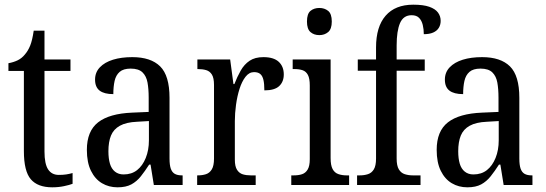

<svg xmlns="http://www.w3.org/2000/svg" viewBox="-20 -790 2330 820"><path d="M203 10Q141 10 111.5 -24.5Q82 -59 82 -145V-487H16V-520Q38 -524 55.5 -532.5Q73 -541 86 -557Q100 -573 109 -595.5Q118 -618 124 -659H170V-536H281V-487H170V-143Q170 -90 185.5 -66.5Q201 -43 231 -43Q249 -43 262.5 -45Q276 -47 290 -51V-5Q277 0 253.5 5Q230 10 203 10Z M482 10Q445 10 415.5 -7.5Q386 -25 368.5 -60.5Q351 -96 351 -150Q351 -230 399 -267.5Q447 -305 545 -309L615 -312V-373Q615 -410 610 -437.5Q605 -465 588.5 -481Q572 -497 538 -497Q507 -497 491 -483Q475 -469 469.5 -444.5Q464 -420 464 -388Q425 -388 405.5 -403Q386 -418 386 -450Q386 -481 406.5 -502.5Q427 -524 462.5 -535Q498 -546 545 -546Q624 -546 664 -506.5Q704 -467 704 -372V-113Q704 -85 709.5 -69.5Q715 -54 726.5 -47.5Q738 -41 757 -41H760V0H637L623 -87H617Q599 -59 581.5 -37Q564 -15 541 -2.5Q518 10 482 10ZM508 -45Q542 -45 565.5 -63.5Q589 -82 602.5 -115.5Q616 -149 616 -191V-273L565 -270Q519 -268 492 -253Q465 -238 454 -211Q443 -184 443 -144Q443 -113 449.5 -91Q456 -69 471 -57Q486 -45 508 -45Z M822 0V-41H825Q844 -41 859.5 -46Q875 -51 884.5 -66.5Q894 -82 894 -113V-427Q894 -457 885 -471.5Q876 -486 860.5 -490.5Q845 -495 826 -495H823V-536H963L977 -431H981Q993 -462 1008 -488.5Q1023 -515 1046 -530.5Q1069 -546 1105 -546Q1149 -546 1170.5 -526Q1192 -506 1192 -472Q1192 -441 1172.5 -422.5Q1153 -404 1109 -404Q1109 -432 1105 -449Q1101 -466 1091.5 -474Q1082 -482 1065 -482Q1044 -482 1028.5 -462Q1013 -442 1003 -410.5Q993 -379 988 -342.5Q983 -306 983 -273V-108Q983 -79 992.5 -64.5Q1002 -50 1017 -45.5Q1032 -41 1051 -41H1072V0Z M1224 0V-41H1235Q1255 -41 1270 -46Q1285 -51 1294 -66Q1303 -81 1303 -110V-425Q1303 -455 1295 -470Q1287 -485 1272.5 -490Q1258 -495 1238 -495H1230V-536H1392V-115Q1392 -84 1400.5 -68Q1409 -52 1425 -46.5Q1441 -41 1460 -41H1471V0ZM1344 -640Q1321 -640 1306 -653Q1291 -666 1291 -698Q1291 -731 1306 -743.5Q1321 -756 1344 -756Q1366 -756 1381.5 -743.5Q1397 -731 1397 -698Q1397 -666 1381.5 -653Q1366 -640 1344 -640Z M1505 0V-41H1517Q1535 -41 1551 -46Q1567 -51 1576.5 -66.5Q1586 -82 1586 -113V-488H1508V-536H1586V-587Q1586 -676 1627 -723Q1668 -770 1745 -770Q1788 -770 1813.5 -761Q1839 -752 1850.5 -736.5Q1862 -721 1862 -701Q1862 -684 1854 -671Q1846 -658 1830 -651Q1814 -644 1790 -644Q1790 -665 1785.5 -683.5Q1781 -702 1770 -713.5Q1759 -725 1738 -725Q1703 -725 1688.5 -691.5Q1674 -658 1674 -596V-536H1794V-488H1674V-113Q1674 -82 1683.5 -66.5Q1693 -51 1709 -46Q1725 -41 1743 -41H1776V0Z M1976 10Q1939 10 1909.5 -7.5Q1880 -25 1862.5 -60.5Q1845 -96 1845 -150Q1845 -230 1893 -267.5Q1941 -305 2039 -309L2109 -312V-373Q2109 -410 2104 -437.5Q2099 -465 2082.5 -481Q2066 -497 2032 -497Q2001 -497 1985 -483Q1969 -469 1963.5 -444.5Q1958 -420 1958 -388Q1919 -388 1899.5 -403Q1880 -418 1880 -450Q1880 -481 1900.5 -502.5Q1921 -524 1956.5 -535Q1992 -546 2039 -546Q2118 -546 2158 -506.5Q2198 -467 2198 -372V-113Q2198 -85 2203.5 -69.5Q2209 -54 2220.5 -47.5Q2232 -41 2251 -41H2254V0H2131L2117 -87H2111Q2093 -59 2075.5 -37Q2058 -15 2035 -2.5Q2012 10 1976 10ZM2002 -45Q2036 -45 2059.5 -63.5Q2083 -82 2096.5 -115.5Q2110 -149 2110 -191V-273L2059 -270Q2013 -268 1986 -253Q1959 -238 1948 -211Q1937 -184 1937 -144Q1937 -113 1943.5 -91Q1950 -69 1965 -57Q1980 -45 2002 -45Z"/></svg>

Font: Noto Serif Khmer Condensed
Style: Regular
Weight: 400
Width: 3
Designer: Danh Hong and the Monotype Design Team
Foundry: Monotype Imaging Inc.
Version: Version 2.004